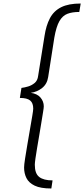

<svg xmlns="http://www.w3.org/2000/svg" viewBox="-20 -862 479 1092"><path d="M272 210Q211 210 177.5 194Q144 178 130.5 151Q117 124 117 91Q117 76 122.5 40.5Q128 5 135.5 -39Q143 -83 150.5 -126.5Q158 -170 163.5 -202.5Q169 -235 169 -244Q169 -276 151.5 -290.5Q134 -305 93 -305L102 -362Q119 -364 139.5 -370Q160 -376 177 -390Q194 -404 197 -431L233 -656Q242 -717 264 -758.5Q286 -800 328 -821Q370 -842 439 -842L431 -794Q391 -794 363.5 -783.5Q336 -773 318 -742Q300 -711 289 -648L254 -424Q248 -384 219.5 -361.5Q191 -339 155 -334Q192 -329 210.5 -307Q229 -285 229 -257Q229 -249 225 -225Q221 -201 215.5 -166.5Q210 -132 203.5 -94Q197 -56 191 -20.5Q185 15 181.5 40Q178 65 178 75Q178 125 203 144.5Q228 164 279 164Z"/></svg>

Font: Exo Thin Light
Style: Italic
Weight: 300
Italic angle: -9°
Version: Version 2.000